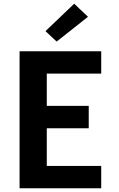

<svg xmlns="http://www.w3.org/2000/svg" viewBox="-20 -1010 640 1030"><path d="M85 0V-735H523V-615H231V-442H456V-322H231V-120H523V0ZM284 -787 224 -843 378 -990 452 -920Z"/></svg>

Font: Iosevka SS04 Heavy Extended
Style: Regular
Weight: 900
Width: 7
Monospace: yes
Designer: Belleve Invis
Foundry: Belleve Invis
Version: Version 19.0.0; ttfautohint (v1.8.4)